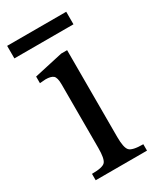

<svg xmlns="http://www.w3.org/2000/svg" viewBox="-168 -670 613 729"><g transform="rotate(-30 138.5 -305.0)"><path d="M253 -28V0H28V-28Q76 -28 87 -41.5Q98 -55 98 -101V-380Q98 -410 88 -418.5Q78 -427 54 -427Q29 -425 29 -425V-454L155 -482H181V-101Q181 -55 193 -41.5Q205 -28 253 -28ZM251 -555H-8V-610H251Z"/></g></svg>

Font: myMathFont
Style: Regular
Weight: 400
Designer: Ross Mills, John Hudson & Paul Hanslow, Tiro Typeworks Ltd; with prior portions MicroPress Inc., and Coen Hoffman. Math 
Foundry: Tiro Typeworks Ltd
Version: Version 2.13 b171